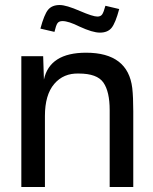

<svg xmlns="http://www.w3.org/2000/svg" viewBox="-20 -745 611 765"><path d="M323 -535Q490 -535 507 -394Q511 -358 511 -302V0H417V-306Q417 -380 392 -416Q367 -452 294 -452Q233 -454 196 -410.5Q159 -367 159 -283V0H65V-521H152L155 -428Q178 -535 323 -535ZM141 -631Q156 -687 171.5 -706Q187 -725 218 -725Q244 -725 299 -701Q350 -679 368 -679Q381 -679 387 -687.5Q393 -696 400 -722L455 -709Q440 -653 424.5 -634Q409 -615 378 -615Q349 -615 297 -639Q253 -661 229 -661Q215 -661 209 -652.5Q203 -644 197 -618Z"/></svg>

Font: Nacelle
Style: Regular
Weight: 400
Designer: Sora Sagano
Foundry: Sora Sagano
Version: Version 1.000;FEAKit 1.0